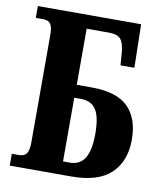

<svg xmlns="http://www.w3.org/2000/svg" viewBox="-81 -780 718 846"><g transform="rotate(10 278.0 -357.0)"><path d="M20 -53H51Q76 -53 86 -67.5Q96 -82 96 -119V-596Q96 -634 86 -647.5Q76 -661 55 -661H20V-714H482L486 -520H424L419 -583Q415 -621 400.5 -637Q386 -653 349 -653H249V-402H315Q428 -402 479 -351.5Q530 -301 530 -205Q530 -110 473 -55Q416 0 296 0H20ZM279 -59Q323 -59 345 -94Q367 -129 367 -203Q367 -279 345.5 -311.5Q324 -344 278 -344H248V-59Z"/></g></svg>

Font: Noto Serif CondExtraBold
Style: Regular
Weight: 800
Width: 3
Designer: Monotype Design Team
Foundry: Monotype Imaging Inc.
Version: Version 1.001